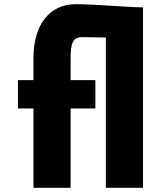

<svg xmlns="http://www.w3.org/2000/svg" viewBox="-20 -895 767 915"><path d="M661.5 -860C593.5 -860 434.5 -875 340.5 -875C212.5 -875 140.5 -772 139.5 -622V-513H65.5V-378H139.5V0H316.5V-378H434.5V-513H316.5V-617C316.5 -688 326.5 -718 371.5 -718C395.3 -718 461.5 -716.7 484.5 -716.2V0H661.5Z"/></svg>

Font: Sztylet
Style: Bd
Weight: 700
Foundry: Cannot Into Space Fonts, PlusOne Fonts
Version: Version 0.12